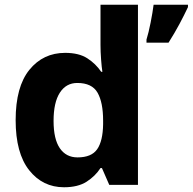

<svg xmlns="http://www.w3.org/2000/svg" viewBox="-20 -780 813 810"><path d="M250 10Q160 10 103 -62Q46 -134 46 -273Q46 -414 104 -485.5Q162 -557 255 -557Q313 -557 348.5 -534Q384 -511 407 -477H412Q409 -495 406.5 -528.5Q404 -562 404 -590V-760H562V0H441L410 -71H404Q382 -37 345.5 -13.5Q309 10 250 10ZM307 -116Q366 -116 390 -150.5Q414 -185 415 -256V-271Q415 -348 391.5 -389Q368 -430 306 -430Q259 -430 232.5 -389Q206 -348 206 -270Q206 -193 232.5 -154.5Q259 -116 307 -116ZM773 -750Q757 -716 737 -678.5Q717 -641 691 -600H598V-613Q607 -642 615.5 -685Q624 -728 628 -760H773Z"/></svg>

Font: Noto Sans Oriya
Style: Bold
Weight: 700
Designer: Amélie Bonet and Sol Matas
Foundry: Google LLC
Version: Version 2.006; ttfautohint (v1.8.4.7-5d5b)